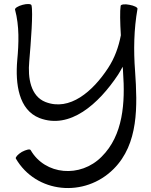

<svg xmlns="http://www.w3.org/2000/svg" viewBox="-20 -570 754 958"><path d="M55 -522C77 -440 74 -354 66 -269C56 -151 73 -22 177 19C329 77 472 -51 569 -197C577 -210 585 -223 592 -237C593 -228 594 -220 594 -211C605 -58 595 105 487 212C381 319 205 304 133 179C129 172 110 177 89 188C69 200 56 215 59 221C160 395 402 418 547 273C672 148 666 -40 654 -215C646 -319 648 -424 666 -526C667 -533 649 -542 626 -546C603 -551 583 -548 582 -541C578 -517 579 -459 583 -394C572 -336 552 -280 519 -230C443 -114 328 -14 207 -61C133 -90 118 -181 126 -264C134 -358 146 -510 137 -544C135 -551 115 -552 93 -546C70 -540 53 -529 55 -522Z"/></svg>

Font: Nupuram Expanded Light
Style: Regular
Weight: 300
Width: 7
Designer: Santhosh Thottingal (santhosh.thottingal@gmail.com)
Foundry: SMC
Version: Version 1.000